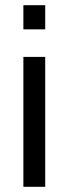

<svg xmlns="http://www.w3.org/2000/svg" viewBox="-20 -719 264 739"><path d="M70 0V-500H154V0ZM70 -606V-699H154V-606Z"/></svg>

Font: Cairo Play Medium
Style: Regular
Weight: 500
Version: Version 3.119